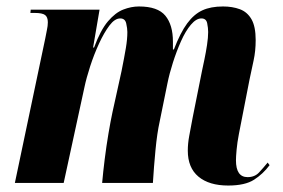

<svg xmlns="http://www.w3.org/2000/svg" viewBox="-20 -566 874 594"><path d="M686 8Q627 8 594 -19.5Q561 -47 561 -100Q561 -122 565.5 -146Q570 -170 576 -202L605 -347Q608 -361 612.5 -382.5Q617 -404 620.5 -427Q624 -450 624 -467Q624 -479 621 -494Q618 -509 603 -509Q587 -509 570.5 -489.5Q554 -470 540 -438.5Q526 -407 515 -372.5Q504 -338 498 -308L474 -190Q466 -154 461 -101.5Q456 -49 453 0H296Q299 -34 304 -74Q309 -114 315.5 -152.5Q322 -191 328 -219L356 -346Q365 -391 369.5 -418Q374 -445 374 -467Q374 -478 370.5 -493.5Q367 -509 352 -509Q335 -509 318.5 -487Q302 -465 286.5 -431.5Q271 -398 259 -361Q247 -324 241 -295L177 0H26L120 -447Q122 -459 125 -472.5Q128 -486 128 -497Q128 -513 119.5 -519.5Q111 -526 87 -526H74L75 -536H288L268 -419H271Q291 -473 314 -500Q337 -527 361.5 -536.5Q386 -546 410 -546Q468 -546 491.5 -517.5Q515 -489 515 -437Q515 -431 515 -425Q515 -419 515 -413H518Q538 -465 559 -493.5Q580 -522 606 -534Q632 -546 670 -546Q699 -546 722 -537.5Q745 -529 758 -506.5Q771 -484 771 -442Q771 -408 764.5 -378.5Q758 -349 752 -320L719 -151Q714 -125 712 -103Q710 -81 710 -70Q710 -18 746 -18Q768 -18 781.5 -32.5Q795 -47 808 -63L814 -55Q794 -28 766 -10Q738 8 686 8Z"/></svg>

Font: Noto Serif Display ExtraCondensed ExtraBold
Style: Italic
Weight: 800
Width: 2
Italic angle: -12°
Designer: Monotype Design Team
Foundry: Monotype Imaging Inc.
Version: Version 2.009